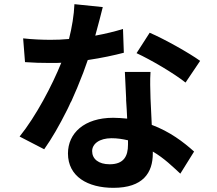

<svg xmlns="http://www.w3.org/2000/svg" viewBox="-20 -838 1040 921"><path d="M401 -550C469 -560 528 -573 574 -585L570 -699C531 -687 486 -676 437 -667C452 -721 465 -772 473 -804L337 -818C335 -766 325 -706 311 -651C280 -648 252 -647 222 -647C185 -647 134 -649 91 -654L100 -540C141 -537 179 -536 218 -536H232C246 -536 259 -536 274 -537C230 -428 153 -281 74 -183L192 -122C229 -174 266 -239 300 -307L305 -317C309 -326 314 -335 318 -345L323 -354C332 -375 341 -396 350 -416L354 -426C372 -469 388 -511 401 -550ZM940 -546C889 -583 770 -650 698 -681L635 -583C702 -552 812 -488 870 -442L940 -546ZM713 -102V-111C768 -79 810 -37 845 -5L911 -111C860 -157 794 -207 708 -239C706 -289 703 -337 702 -366C701 -410 699 -451 702 -493H579C581 -457 583 -413 585 -367V-357C587 -327 589 -297 590 -269C567 -271 547 -273 523 -273C384 -273 306 -199 306 -102C306 9 401 63 524 63C666 63 713 -9 713 -102ZM422 -113C422 -148 457 -175 515 -175C543 -175 568 -171 594 -165V-144C594 -89 574 -50 506 -50C452 -50 422 -76 422 -113Z"/></svg>

Font: Glow Sans SC Normal
Style: Bold
Weight: 700
Designer: Ryoko NISHIZUKA (kana, bopomofo & ideographs); Paul D. Hunt (Latin, Greek & Cyrillic); Sandoll Communications, Soo-young
Version: Version 0.93